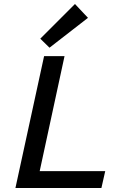

<svg xmlns="http://www.w3.org/2000/svg" viewBox="-20 -938 593 958"><path d="M419 -849 227 -700 181 -745 354 -918ZM178 -84H505L486 0H57L200 -658H302Z"/></svg>

Font: EauTestInfant Semibold
Style: Italic
Weight: 600
Italic angle: -12°
Designer: Christian Thalmann (Catharsis Fonts)
Version: Version 0.001;PS 000.001;hotconv 1.0.88;makeotf.lib2.5.64775